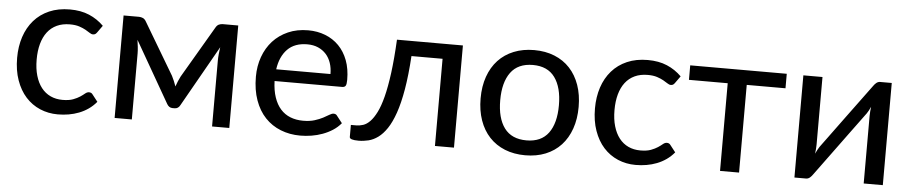

<svg xmlns="http://www.w3.org/2000/svg" viewBox="-36 -730 4504 950"><g transform="rotate(5 2216.0 -255.0)"><path d="M424 -414Q420 -408.5 415.8 -405.5Q411.5 -402.5 404 -402.5Q396 -402.5 387 -408.8Q378 -415 365 -422.2Q352 -429.5 333 -435.8Q314 -442 286.5 -442Q250 -442 222 -429Q194 -416 175.2 -391.5Q156.5 -367 147 -332.5Q137.5 -298 137.5 -254.5Q137.5 -209.5 147.8 -174.5Q158 -139.5 176.8 -115.5Q195.5 -91.5 222.2 -79Q249 -66.5 282 -66.5Q314 -66.5 334.5 -74.2Q355 -82 368.5 -91Q382 -100 391.2 -107.8Q400.5 -115.5 410 -115.5Q422 -115.5 428 -106.5L455 -72Q437.5 -51 416 -36Q394.5 -21 370 -11.5Q345.5 -2 319 2.5Q292.5 7 265 7Q217.5 7 176.5 -10.5Q135.5 -28 105.2 -61.5Q75 -95 57.8 -143.8Q40.5 -192.5 40.5 -254.5Q40.5 -311 56.2 -358.8Q72 -406.5 102.5 -441.5Q133 -476.5 177.8 -496Q222.5 -515.5 280.5 -515.5Q335 -515.5 376.2 -498Q417.5 -480.5 449 -449Z M811.5 -232.5Q817.5 -221 823 -207.8Q828.5 -194.5 833 -181.5Q837.5 -194.5 843 -207.8Q848.5 -221 854.5 -232.5L1004 -487.5Q1011 -500.5 1020.5 -504.8Q1030 -509 1040 -509H1116.5V0H1031V-327.5Q1031 -342 1032.8 -360.2Q1034.5 -378.5 1037 -394L865.5 -91Q861.5 -83 854.5 -78.2Q847.5 -73.5 838.5 -73.5H828Q819 -73.5 812 -78.2Q805 -83 800.5 -91L626 -395Q628.5 -379 630.5 -360.5Q632.5 -342 632.5 -327.5V0H547V-509H623.5Q633.5 -509 643.2 -504.8Q653 -500.5 660 -487.5L811.5 -232.5Z M1464 -515.5Q1510 -515.5 1549 -500.2Q1588 -485 1616.5 -456Q1645 -427 1661 -384.8Q1677 -342.5 1677 -288Q1677 -266 1672.2 -258.5Q1667.5 -251 1654.5 -251H1319.5Q1321 -204.5 1332.8 -170Q1344.5 -135.5 1364.8 -112.8Q1385 -90 1413.5 -78.8Q1442 -67.5 1477 -67.5Q1510 -67.5 1533.8 -75Q1557.5 -82.5 1574.8 -91.5Q1592 -100.5 1604 -108Q1616 -115.5 1625 -115.5Q1637 -115.5 1642.5 -106.5L1669.5 -72Q1652 -51 1629 -36.2Q1606 -21.5 1579.5 -11.8Q1553 -2 1524.8 2.5Q1496.5 7 1469 7Q1416.5 7 1371.8 -10.8Q1327 -28.5 1294.5 -62.8Q1262 -97 1243.8 -147.8Q1225.5 -198.5 1225.5 -264.5Q1225.5 -317.5 1242 -363.2Q1258.5 -409 1289.2 -442.8Q1320 -476.5 1364.2 -496Q1408.5 -515.5 1464 -515.5ZM1465.5 -446Q1403 -446 1367.2 -409.8Q1331.5 -373.5 1322.5 -309.5H1592Q1592 -339.5 1583.5 -364.5Q1575 -389.5 1558.8 -407.5Q1542.5 -425.5 1519 -435.8Q1495.5 -446 1465.5 -446Z M2232.5 -507.5V0H2138V-433H1983.5Q1977.5 -337 1965.5 -267Q1953.5 -197 1936.5 -148.2Q1919.5 -99.5 1899 -69Q1878.5 -38.5 1855.5 -21.8Q1832.5 -5 1808 1Q1783.5 7 1759 7Q1714.5 7 1714.5 -7.5V-67.5H1741Q1758 -67.5 1775.5 -73.2Q1793 -79 1809.5 -96Q1826 -113 1841.2 -143.2Q1856.5 -173.5 1869 -222.2Q1881.5 -271 1890.8 -341Q1900 -411 1905 -507.5Z M2586.5 -515.5Q2642.5 -515.5 2687.5 -497.2Q2732.5 -479 2764 -445Q2795.5 -411 2812.5 -362.8Q2829.5 -314.5 2829.5 -254.5Q2829.5 -194.5 2812.5 -146Q2795.5 -97.5 2764 -63.5Q2732.5 -29.5 2687.5 -11.2Q2642.5 7 2586.5 7Q2530.5 7 2485.2 -11.2Q2440 -29.5 2408.2 -63.5Q2376.5 -97.5 2359.5 -146Q2342.5 -194.5 2342.5 -254.5Q2342.5 -314.5 2359.5 -362.8Q2376.5 -411 2408.2 -445Q2440 -479 2485.2 -497.2Q2530.5 -515.5 2586.5 -515.5ZM2586.5 -67Q2659.5 -67 2695.5 -116Q2731.5 -165 2731.5 -254Q2731.5 -342.5 2695.5 -392Q2659.5 -441.5 2586.5 -441.5Q2512.5 -441.5 2476.2 -392Q2440 -342.5 2440 -254Q2440 -165 2476.2 -116Q2512.5 -67 2586.5 -67Z M3294 -414Q3290 -408.5 3285.8 -405.5Q3281.5 -402.5 3274 -402.5Q3266 -402.5 3257 -408.8Q3248 -415 3235 -422.2Q3222 -429.5 3203 -435.8Q3184 -442 3156.5 -442Q3120 -442 3092 -429Q3064 -416 3045.2 -391.5Q3026.5 -367 3017 -332.5Q3007.5 -298 3007.5 -254.5Q3007.5 -209.5 3017.8 -174.5Q3028 -139.5 3046.8 -115.5Q3065.5 -91.5 3092.2 -79Q3119 -66.5 3152 -66.5Q3184 -66.5 3204.5 -74.2Q3225 -82 3238.5 -91Q3252 -100 3261.2 -107.8Q3270.5 -115.5 3280 -115.5Q3292 -115.5 3298 -106.5L3325 -72Q3307.5 -51 3286 -36Q3264.5 -21 3240 -11.5Q3215.5 -2 3189 2.5Q3162.5 7 3135 7Q3087.5 7 3046.5 -10.5Q3005.5 -28 2975.2 -61.5Q2945 -95 2927.8 -143.8Q2910.5 -192.5 2910.5 -254.5Q2910.5 -311 2926.2 -358.8Q2942 -406.5 2972.5 -441.5Q3003 -476.5 3047.8 -496Q3092.5 -515.5 3150.5 -515.5Q3205 -515.5 3246.2 -498Q3287.5 -480.5 3319 -449Z M3361.5 -507.5H3841V-435.5H3648.5V0H3554V-435.5H3361.5Z M3923.5 0.5V-507H4018.5V-171Q4018.5 -161 4017.5 -149.2Q4016.5 -137.5 4015 -126Q4024 -145.5 4033.5 -160.5Q4034 -161.5 4044.8 -176Q4055.5 -190.5 4072.2 -213.2Q4089 -236 4110.2 -265Q4131.5 -294 4153.5 -324Q4205.5 -394.5 4271 -483.5Q4276.5 -492 4285.2 -499.8Q4294 -507.5 4305 -507.5H4362.5V0H4267.5V-336Q4267.5 -346 4268.5 -357.8Q4269.5 -369.5 4271 -381Q4266.5 -371 4261.8 -362.5Q4257 -354 4252.5 -347Q4251.5 -346 4241 -331.5Q4230.5 -317 4213.5 -294Q4196.5 -271 4175.2 -242Q4154 -213 4132 -183Q4080 -112.5 4015 -23.5Q4009.5 -15 4000.8 -7.2Q3992 0.5 3981 0.5Z"/></g></svg>

Font: Lato Medium
Style: Regular
Weight: 500
Designer: Lukasz Dziedzic
Foundry: tyPoland Lukasz Dziedzic
Version: Version 2.006; 2014-01-15